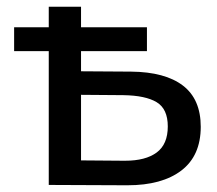

<svg xmlns="http://www.w3.org/2000/svg" viewBox="-20 -550 646 571"><path d="M125 0V-398H22V-469H125V-530H221V-469H417V-398H221V-338L370 -337Q471 -336 524 -295.5Q577 -255 577 -173Q577 -87 519.5 -43Q462 1 359 1Q356 1 354 1ZM347 -72Q350 -72 352 -72Q413 -72 446 -96.5Q479 -121 479 -174Q479 -226 446 -246Q413 -266 347 -267L221 -268V-73Z"/></svg>

Font: Montserrat Z Med
Style: Regular
Weight: 500
Designer: Julieta Ulanovsky
Foundry: Julieta Ulanovsky
Version: Version 8.000